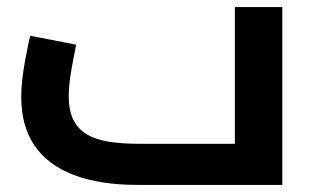

<svg xmlns="http://www.w3.org/2000/svg" viewBox="-20 -522 878 542"><path d="M369 0Q262 0 188.5 -28Q115 -56 77.5 -111Q40 -166 40 -248Q40 -272 43 -298.5Q46 -325 50.5 -349.5Q55 -374 59 -393Q63 -412 65 -421L195 -396Q192 -380 187 -355Q182 -330 178 -302.5Q174 -275 174 -250Q174 -211 186.5 -185Q199 -159 224 -143.5Q249 -128 287 -122Q325 -116 376 -116H643V-502H777V0Z"/></svg>

Font: Cairo Play
Style: Bold
Weight: 700
Version: Version 3.119